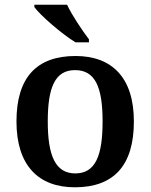

<svg xmlns="http://www.w3.org/2000/svg" viewBox="-20 -786 640 816"><path d="M301 -606H358V-619C329 -657 286 -721 265 -766H126V-756C151 -721 242 -642 301 -606ZM298 10C463 10 549 -82 549 -270C549 -457 455 -548 301 -548C136 -548 50 -457 50 -270C50 -82 144 10 298 10ZM300 -49C215 -49 183 -125 183 -270C183 -415 214 -488 299 -488C385 -488 416 -415 416 -270C416 -125 386 -49 300 -49Z"/></svg>

Font: Noto Serif Lao SemiBold
Style: Regular
Weight: 600
Designer: Monotype Design Team
Foundry: Monotype Imaging Inc.
Version: Version 2.003